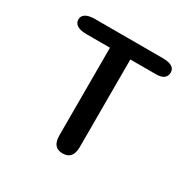

<svg xmlns="http://www.w3.org/2000/svg" viewBox="-142 -759 904 906"><g transform="rotate(30 309.5 -306.0)"><path d="M494.5 -619Q561 -619 561 -578.5Q561 -558.5 546.8 -547.8Q532.5 -537 504.5 -537H365V-59.5Q365 7 309 7Q254 7 254 -59.5V-537H125Q92.5 -537 75.2 -547.8Q58 -558.5 58 -578.5Q58 -598 75.2 -608.5Q92.5 -619 125 -619Z"/></g></svg>

Font: Sono Monospace Medium
Style: Regular
Weight: 500
Designer: Tyler Finck
Foundry: Tyler Finck
Version: Version 2.112